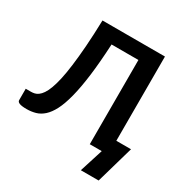

<svg xmlns="http://www.w3.org/2000/svg" viewBox="-200 -887 1183 1223"><g transform="rotate(30 391.0 -275.5)"><path d="M663.5 -723V-103.5H771.5L692.5 172H561.5L616 0H528V-619.5H330.5Q323.5 -483.5 310.8 -384.2Q298 -285 280 -215.2Q262 -145.5 239.5 -102Q217 -58.5 190 -34.2Q163 -10 132 -1.2Q101 7.5 67 7.5Q31 7.5 14.5 1Q-2 -5.5 -2 -18V-102H36.5Q49.5 -102 62.8 -105Q76 -108 89.2 -117.8Q102.5 -127.5 115.2 -146Q128 -164.5 139.8 -195.8Q151.5 -227 161.8 -272.5Q172 -318 180.2 -382Q188.5 -446 194.8 -530.2Q201 -614.5 204 -723Z"/></g></svg>

Font: Lato
Style: Bold
Weight: 700
Designer: Lukasz Dziedzic
Foundry: tyPoland Lukasz Dziedzic
Version: Version 2.007; 2014-02-27